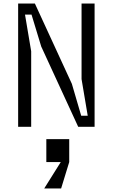

<svg xmlns="http://www.w3.org/2000/svg" viewBox="-20 -720 640 1090"><path d="M443 -700V-271L478 -63H441L388 -244L178 -700H83V0H157V-429L122 -637H159L214 -456L424 0H517V-700ZM243 70V200H325L231 350H327L373 200V70Z"/></svg>

Font: Fliege Mono Light
Style: Regular
Weight: 300
Version: Version 0.020;Glyphs 3.3 (3306)